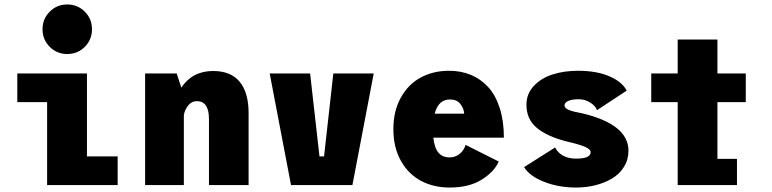

<svg xmlns="http://www.w3.org/2000/svg" viewBox="-20 -829 3460 860"><path d="M281 -587Q235 -587 202.8 -619.2Q170.5 -651.5 170.5 -698Q170.5 -744.5 202.8 -776.8Q235 -809 281 -809Q327.5 -809 359.8 -776.8Q392 -744.5 392 -698Q392 -651.5 359.8 -619.2Q327.5 -587 281 -587ZM369.5 -128.5H507V0H191V-371.5H57.5V-500H369.5Z M630 0V-500H771.5L792 -436.5Q842 -511 934.5 -511Q1014.5 -511 1054 -462.2Q1093.5 -413.5 1093.5 -323V0H916V-295.5Q916 -376 862 -376Q838 -376 822.2 -355.8Q806.5 -335.5 803.5 -312.5V0Z M1473 -500H1654L1558.5 0H1283.5L1188 -500H1369L1411 -128.5H1431.5Z M2214 -105.5Q2193.5 -59 2137 -24Q2080.5 11 1994 11Q1922.5 11 1866 -18.8Q1809.5 -48.5 1775.8 -108.5Q1742 -168.5 1742 -250.5Q1742 -332.5 1775.8 -392.5Q1809.5 -452.5 1865.2 -482.2Q1921 -512 1991.5 -512Q2044.5 -512 2088.8 -493.8Q2133 -475.5 2166.2 -439.5Q2199.5 -403.5 2218.2 -345.5Q2237 -287.5 2237 -212.5H1921Q1926 -166 1944 -145Q1962 -124 1994 -124Q2018.5 -124 2038 -139Q2057.5 -154 2065.5 -180ZM1995.5 -383.5Q1943.5 -383.5 1927 -320H2059Q2058 -342.5 2042.2 -363Q2026.5 -383.5 1995.5 -383.5Z M2561 11Q2481.5 11 2416.5 -14.8Q2351.5 -40.5 2327.5 -80.5L2466.5 -168.5Q2478 -145 2502 -131.8Q2526 -118.5 2560 -118.5Q2625.5 -118.5 2625.5 -147Q2625.5 -160.5 2600 -171.5Q2574.5 -182.5 2515.5 -196Q2430.5 -218 2384.2 -256.5Q2338 -295 2338 -360Q2338 -408.5 2370.8 -443.8Q2403.5 -479 2455 -495.5Q2506.5 -512 2569 -512Q2653 -512 2710.2 -487Q2767.5 -462 2787 -423L2654 -335.5Q2647.5 -354.5 2624 -369.5Q2600.5 -384.5 2572 -384.5Q2542 -384.5 2525.2 -376.8Q2508.5 -369 2508.5 -357.5Q2508.5 -344.5 2527.8 -336.5Q2547 -328.5 2587.5 -321.5Q2795 -272 2795 -154Q2795 -114 2775.2 -82Q2755.5 -50 2722.2 -30Q2689 -10 2647.5 0.5Q2606 11 2561 11Z M3193.5 -117.5H3281V0H3015.5V-371.5H2897V-500H3015.5V-652H3193.5V-500H3320.5V-371.5H3193.5Z"/></svg>

Font: League Mono Narrow ExtraBold
Style: Regular
Weight: 800
Width: 3
Designer: Tyler Finck
Foundry: The League of Moveable Type / Tyler Finck
Version: Version 2.210